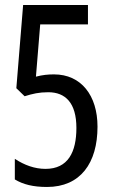

<svg xmlns="http://www.w3.org/2000/svg" viewBox="-20 -734 451 764"><path d="M167 10C300 10 368 -85 368 -230C368 -354 303 -438 195 -438C171 -438 150 -436 123 -429L140 -637H330V-714H72L45 -383L78 -351C110 -361 135 -367 172 -367C240 -367 284 -325 284 -225C284 -129 251 -62 161 -62C118 -62 77 -77 39 -102V-20C72 0 112 10 167 10Z"/></svg>

Font: Noto Sans Devanagari ExtraCondensed
Style: Regular
Weight: 400
Width: 2
Designer: Jelle Bosma - Monotype Design Team
Foundry: Monotype Imaging Inc.
Version: Version 2.004